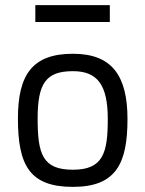

<svg xmlns="http://www.w3.org/2000/svg" viewBox="-20 -720 568 750"><path d="M265 -510C107 -510 50 -429 50 -257C50 -74 96 10 265 10C434 10 478 -82 478 -255C478 -426 416 -510 265 -510ZM265 -57C147 -57 127 -117 127 -257C127 -394 159 -442 265 -442C361 -442 401 -388 401 -255C401 -123 383 -57 265 -57ZM118 -634H409V-700H118Z"/></svg>

Font: TitilliumText22L
Style: 400 wt
Weight: 400
Designer: Campivisivi
Foundry: Campivisivi
Version: 1.000